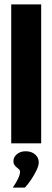

<svg xmlns="http://www.w3.org/2000/svg" viewBox="-20 -651 238 872"><path d="M31 0V-631H167V0ZM38 201Q54 178 62.5 159.5Q71 141 71 129Q71 121 63.5 115.5Q56 110 48.5 102Q41 94 41 80Q41 63 56.5 49.5Q72 36 97 36Q123 36 139.5 50.5Q156 65 156 86Q156 101 146 122Q136 143 122 164Q108 185 93 201Z"/></svg>

Font: Alumni Sans ExtraBold
Style: Regular
Weight: 800
Designer: Robert E. Leuschke
Foundry: Robert E. Leuschke
Version: Version 1.018